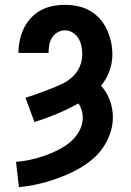

<svg xmlns="http://www.w3.org/2000/svg" viewBox="-20 -548 540 791"><path d="M58 223 46 119Q68 117 90 113Q112 109 133.5 103Q155 97 176 89Q197 81 217 71Q237 61 255.5 48Q274 35 288.5 18Q303 1 312 -20Q321 -41 321 -63Q321 -79 316.5 -94Q312 -109 303 -122Q260 -98 214.5 -79Q169 -60 122 -45L85 -145Q110 -153 135 -162Q160 -171 184.5 -180.5Q209 -190 233 -201Q257 -212 277 -230Q297 -248 308 -272.5Q319 -297 319 -324Q319 -341 315.5 -358Q312 -375 303.5 -389.5Q295 -404 280 -413.5Q265 -423 248 -423Q232 -423 217.5 -415Q203 -407 194.5 -393Q186 -379 183 -363Q180 -347 180 -330H56Q56 -356 61.5 -382Q67 -408 78 -431Q89 -454 107 -473.5Q125 -493 148 -505.5Q171 -518 196.5 -523Q222 -528 248 -528Q275 -528 301 -522.5Q327 -517 350 -504Q373 -491 391 -471Q409 -451 420 -427Q431 -403 437 -377Q443 -351 443 -324Q443 -289 431 -255.5Q419 -222 396 -195Q420 -169 432.5 -135Q445 -101 445 -65Q445 -32 434.5 -0.5Q424 31 405.5 58.5Q387 86 361.5 107.5Q336 129 307.5 145.5Q279 162 248.5 174.5Q218 187 186.5 197Q155 207 122.5 213.5Q90 220 58 223Z"/></svg>

Font: Iosevka Curly Extrabold
Style: Regular
Weight: 800
Monospace: yes
Designer: Belleve Invis
Foundry: Belleve Invis
Version: Version 22.1.2; ttfautohint (v1.8.4)